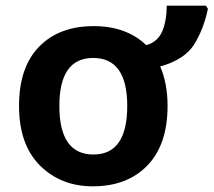

<svg xmlns="http://www.w3.org/2000/svg" viewBox="-20 -646 752 676"><path d="M570 -273Q570 -352 544 -412Q630 -436 663.5 -489.5Q697 -543 712 -615L705 -626H567Q567 -574 551.5 -536.5Q536 -499 495 -487Q425 -554 310 -554Q188 -554 117.5 -481.5Q47 -409 47 -273Q47 -137 120.5 -63.5Q194 10 307 10Q428 10 499 -63.5Q570 -137 570 -273ZM189 -273Q189 -442 308 -442Q428 -442 428 -273Q428 -102 309 -102Q189 -102 189 -273Z"/></svg>

Font: Noto Sans UI
Style: Bold
Weight: 700
Designer: Monotype Design Team
Foundry: Monotype Imaging Inc.
Version: Version 1.901